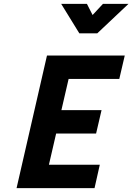

<svg xmlns="http://www.w3.org/2000/svg" viewBox="-20 -965 679 985"><path d="M639 -945 479 -794H387L294 -945H426L455 -888L508 -945ZM65 0 221 -680H620L592 -560H332L295 -400H501L473 -280H268L231 -120H492L465 0Z"/></svg>

Font: Titillium Web
Style: Bold Italic
Weight: 700
Italic angle: -13°
Version: Version 1.002;PS 57.000;hotconv 1.0.70;makeotf.lib2.5.55311